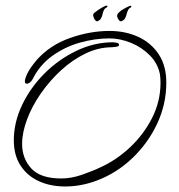

<svg xmlns="http://www.w3.org/2000/svg" viewBox="-20 -652 648 695"><path d="M216 23Q163 23 121 4Q79 -15 54.5 -52.5Q30 -90 30 -144Q30 -209 60 -272Q90 -335 141 -386Q192 -437 256.5 -468Q321 -499 389 -499Q392 -499 401.5 -497.5Q411 -496 411 -489Q411 -484 399.5 -482.5Q388 -481 386 -481Q337 -481 290 -458.5Q243 -436 201.5 -398Q160 -360 128 -314Q96 -268 78 -220Q60 -172 60 -131Q60 -79 93 -42.5Q126 -6 202 -6Q238 -6 277 -19.5Q316 -33 345 -47Q402 -73 451 -119Q500 -165 530.5 -225Q561 -285 561 -352Q561 -359 560.5 -367.5Q560 -376 559 -383Q551 -423 522 -452Q493 -481 454 -497Q415 -513 376 -513Q323 -513 268.5 -497.5Q214 -482 169 -449.5Q124 -417 99 -367Q89 -349 77 -349Q70 -349 70 -358Q70 -367 79 -386Q88 -405 113 -435Q161 -489 233.5 -514.5Q306 -540 376 -540Q434 -540 480.5 -518.5Q527 -497 554.5 -455.5Q582 -414 582 -353Q582 -275 549 -204.5Q516 -134 459.5 -80Q403 -26 332 1Q275 23 216 23ZM333 -575H331Q327 -575 323 -581Q319 -587 318 -593Q318 -594 317.5 -594.5Q317 -595 317 -596Q317 -602 322 -606Q327 -610 329 -611Q332 -614 341.5 -620Q351 -626 360 -630Q369 -634 369 -629Q369 -626 362 -622.5Q355 -619 350 -596Q348 -590 345 -584.5Q342 -579 333 -575ZM419 -575H417Q413 -575 409 -581Q405 -587 404 -593V-594Q404 -601 409 -605.5Q414 -610 415 -611Q418 -614 427.5 -619.5Q437 -625 446 -629Q455 -633 455 -630Q457 -626 450 -623Q443 -620 437 -596Q435 -590 432 -584.5Q429 -579 419 -575Z"/></svg>

Font: Fuggles
Style: Regular
Weight: 400
Designer: Rob Leuschke
Foundry: Robert E. Leuschke
Version: Version 1.100; ttfautohint (v1.8.3)